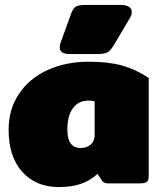

<svg xmlns="http://www.w3.org/2000/svg" viewBox="-20 -746 660 781"><path d="M223 -554Q223 -562 226 -571L268 -687Q276 -710 287 -718Q298 -726 328 -726H471Q492 -726 504 -718.5Q516 -711 516 -697Q516 -685 508 -672L444 -564Q430 -540 417 -533Q404 -526 370 -526H263Q223 -526 223 -554ZM15 -219Q15 -301 57 -364Q99 -427 173.5 -461Q248 -495 341 -495Q421 -495 476.5 -479.5Q532 -464 585 -429V-33Q585 -13 577.5 -6.5Q570 0 547 0H421Q410 0 404 -3Q398 -6 393 -14L377 -39Q348 -12 310 1.5Q272 15 219 15Q127 15 71 -46.5Q15 -108 15 -219ZM365 -197V-333Q356 -337 341 -337Q300 -337 277 -306.5Q254 -276 254 -219Q254 -144 308 -144Q333 -144 349 -158Q365 -172 365 -197Z"/></svg>

Font: Mitr
Style: Bold
Weight: 700
Designer: Thanarat Vachiruckul
Foundry: Cadson Demak
Version: Version 1.002